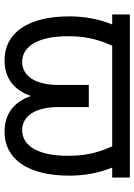

<svg xmlns="http://www.w3.org/2000/svg" viewBox="108 -693 595 851"><g transform="rotate(90 405.5 -267.5)"><path d="M767 -545.5H44V-467.3H88.4C64.3 -408 52.6 -345.2 52.6 -277C52.6 -95.9 124.3 9.9 247.2 9.9C325.3 9.9 379.3 -30.9 405.5 -107.2C431.8 -30.9 485.8 9.9 563.9 9.9C686.8 9.9 758.5 -95.9 758.5 -277C758.5 -345.2 746.8 -408 722.7 -467.3H767ZM140.6 -269.9C140.6 -335.9 148.8 -392.8 182.5 -467.3H628.6C662.3 -392.8 670.5 -335.9 670.5 -269.9C670.5 -142 627.8 -68.2 556.8 -68.2C495 -68.2 454.5 -125 454.5 -230.1V-363.6H356.5V-230.1C356.5 -125 316.1 -68.2 254.3 -68.2C183.9 -68.2 140.6 -142 140.6 -269.9Z"/></g></svg>

Font: Magic Ui Pro
Style: Regular
Weight: 400
Designer: Stefan Endress, Andreas Faust
Version: Version 1.000;FEAKit 1.0